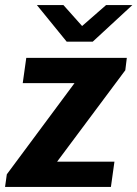

<svg xmlns="http://www.w3.org/2000/svg" viewBox="-20 -740 544 760"><path d="M482 -511 476 -462 206 -100H433L419 0H0L7 -50L275 -411H70L84 -511ZM305 -637 400 -720H504L347 -575H244L126 -720H231Z"/></svg>

Font: Chivo
Style: Bold Italic
Weight: 700
Italic angle: -8.05°
Designer: Hector Gatti
Foundry: Omnibus-Type
Version: Version 1.007